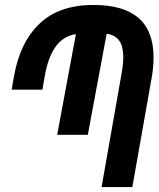

<svg xmlns="http://www.w3.org/2000/svg" viewBox="-20 -754 640 774"><path d="M477 -524.5Q477 -567 460.8 -590Q444.5 -613 410 -618L334 -210.5H210.5L286 -616.5Q235.5 -609 204.5 -566.2Q173.5 -523.5 160 -445.5L151 -392.5H27L36.5 -447Q60 -582 138.8 -658Q217.5 -734 357 -734Q478.5 -734 538.8 -681.2Q599 -628.5 599 -522.5Q599 -482.5 591 -438L513.5 0H389.5L469.5 -454.5Q477 -495 477 -524.5Z"/></svg>

Font: JuliaMono BoldItalic
Style: Regular
Weight: 700
Italic angle: -9°
Monospace: yes
Designer: cormullion
Foundry: corm
Version: Version 0.049; ttfautohint (v1.8.4)